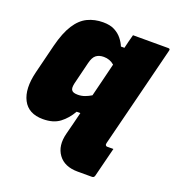

<svg xmlns="http://www.w3.org/2000/svg" viewBox="-136 -666 893 975"><g transform="rotate(20 310.0 -178.5)"><path d="M273 39Q281 9 288.5 -21.5Q296 -52 304 -84H284Q260 -42 225.5 -16Q191 10 135 10Q57 10 27 -47.5Q-3 -105 21 -202L60 -359Q79 -434 107 -477.5Q135 -521 172.5 -539Q210 -557 256 -557Q294 -557 318.5 -544Q343 -531 358.5 -511.5Q374 -492 382 -472H401Q405 -491 410 -509.5Q415 -528 420 -547H611Q622 -547 619 -536Q585 -398 550 -260.5Q515 -123 481 14Q479 24 483 26Q484 30 491 30H524Q514 70 504 109.5Q494 149 484 189Q481 200 470 200H393Q321 200 288 154.5Q255 109 273 39ZM227 -177Q234 -167 260 -167Q279 -167 297 -173.5Q315 -180 331 -190Q343 -237 354 -282.5Q365 -328 376 -372Q352 -393 319 -393Q294 -393 278 -381Q262 -369 254 -336L224 -214Q218 -186 227 -177Z"/></g></svg>

Font: Recursive Sn Lnr St Blk
Style: Italic
Weight: 900
Italic angle: -15°
Version: Version 1.079;hotconv 1.0.112;makeotfexe 2.5.65598; ttfautoh